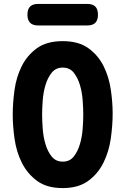

<svg xmlns="http://www.w3.org/2000/svg" viewBox="-20 -950 640 980"><path d="M300 -125Q336 -125 356.5 -151Q377 -177 388 -214.5Q399 -252 402 -293Q405 -334 405 -365Q405 -396 402 -437.5Q399 -479 388 -516Q377 -553 356.5 -579Q336 -605 300 -605Q265 -605 244 -579Q223 -553 212 -515.5Q201 -478 198 -437Q195 -396 195 -365Q195 -334 198 -293Q201 -252 212 -214.5Q223 -177 244 -151Q265 -125 300 -125ZM300 10Q219 10 169.5 -26.5Q120 -63 92 -118.5Q64 -174 54.5 -240Q45 -306 45 -365Q45 -424 54 -490Q63 -556 90.5 -611.5Q118 -667 168 -703.5Q218 -740 300 -740Q381 -740 431 -704Q481 -668 508.5 -613Q536 -558 545.5 -493Q555 -428 555 -371Q555 -310 545.5 -243Q536 -176 508 -119.5Q480 -63 430 -26.5Q380 10 300 10ZM175 -820Q147 -820 133.5 -834Q120 -848 120 -875Q120 -903 133.5 -916.5Q147 -930 175 -930H425Q453 -930 466.5 -916.5Q480 -903 480 -875Q480 -847 466.5 -833.5Q453 -820 425 -820Z"/></svg>

Font: Maple Mono NL ExtraBold
Style: Regular
Weight: 800
Monospace: yes
Designer: subframe7536
Version: Version 7.000